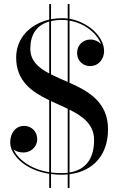

<svg xmlns="http://www.w3.org/2000/svg" viewBox="-20 -850 594 950"><path d="M223.5 -830V-753C131 -731.5 60 -663.5 60 -565C60 -448.5 137.5 -395.5 223.5 -354V2C128 -13.5 68 -63.5 47.5 -110C60 -100 78.5 -95.5 96.5 -95.5C130.5 -95.5 164 -121 164 -161C164 -205 130.5 -227 100 -227C56 -227 30.5 -191 30.5 -145C30.5 -88.5 97 -10 223.5 10V80H232.5V11C249 13.5 266.5 14.5 285 14.5C295.5 14.5 305 14 315 13V80H324V12C442 -2.5 514.5 -84 514.5 -210C514.5 -344 419.5 -398 324 -440.5V-748C397 -735.5 459.5 -687 479.5 -632C466.5 -646 447.5 -654.5 427.5 -654.5C393.5 -654.5 361.5 -629 361.5 -589C361.5 -545 394.5 -523 425 -523C469 -523 495 -559 495 -597C495 -668.5 417 -741 324 -757V-830H315V-758C305.5 -759.5 296.5 -760 287 -760C268.5 -760 250 -758 232.5 -755V-830ZM287.5 -751.5C297 -751.5 306 -750.5 315 -749.5V-444.5C286.5 -457 258 -469 232.5 -482V-745.5C248.5 -749.5 267 -751.5 287.5 -751.5ZM130 -609C130 -674 157 -724.5 223.5 -743.5V-486.5C169.5 -515 130 -549.5 130 -609ZM284 6.5C266 6.5 248.5 5.5 232.5 3.5V-350C260 -336.5 288.5 -324.5 315 -312V5C305 6 295 6.5 284 6.5ZM445.5 -157C445.5 -70.5 409 -10.5 324 3.5V-307.5C391.5 -273.5 445.5 -233.5 445.5 -157Z"/></svg>

Font: Bodoni* 24
Style: Regular
Weight: 400
Version: Version 2.3